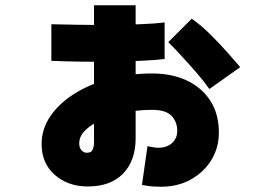

<svg xmlns="http://www.w3.org/2000/svg" viewBox="-20 -650 1040 729"><path d="M592 59Q579 59 560.5 58Q542 57 519 52L540 -95Q555 -92 564 -90.5Q573 -89 580 -89Q614 -89 633.5 -107Q653 -125 653 -153Q653 -188 631 -210.5Q609 -233 558 -233Q507 -233 458 -223.5Q409 -214 369.5 -197Q330 -180 306 -157.5Q282 -135 281 -109Q280 -90 289 -80Q298 -70 309 -70Q327 -70 332 -82Q337 -94 337 -111V-630H495V-125Q495 -40 447.5 9Q400 58 314 58Q238 58 188 14Q138 -30 138 -103Q138 -160 171 -208.5Q204 -257 261.5 -293.5Q319 -330 395 -350.5Q471 -371 558 -371Q633 -371 690 -344Q747 -317 779 -267Q811 -217 811 -146Q811 -89 782.5 -42.5Q754 4 704.5 31.5Q655 59 592 59ZM175 -419V-558Q215 -557 272.5 -556Q330 -555 392.5 -555.5Q455 -556 511.5 -558Q568 -560 605 -565V-426Q574 -422 520.5 -419.5Q467 -417 404.5 -416Q342 -415 281.5 -416Q221 -417 175 -419ZM775 -312Q757 -338 729 -370.5Q701 -403 671.5 -435Q642 -467 619 -490L708 -579Q744 -554 780.5 -517.5Q817 -481 847 -447Q877 -413 892 -395Z"/></svg>

Font: Murecho Thin Black
Style: Regular
Weight: 900
Version: Version 1.010